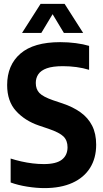

<svg xmlns="http://www.w3.org/2000/svg" viewBox="-20 -969 538 999"><path d="M210.8 9.7Q169.8 9.7 122.1 2.2Q74.4 -5.3 35.4 -19.5V-144.1Q62.4 -135.4 91.1 -129Q119.9 -122.5 149.4 -118.9Q179 -115.3 208.2 -115.3Q272.7 -115.3 302.1 -138.4Q331.4 -161.5 331.4 -202.8Q331.4 -237.8 310.5 -258.7Q289.5 -279.5 232 -299.1L182.2 -315.9Q109.4 -340.8 63.3 -391.6Q17.2 -442.4 17.2 -526.3Q17.2 -630.2 86.2 -690Q155.2 -749.7 293.2 -749.7Q335.4 -749.7 374.6 -744.5Q413.9 -739.3 443.6 -730.3V-605.7Q413 -615.2 377.9 -620Q342.7 -624.7 307.4 -624.7Q254.5 -624.7 223.7 -613.7Q192.9 -602.6 179.5 -582.8Q166.2 -563.1 166.2 -537.4Q166.2 -504.8 185 -485.2Q203.8 -465.6 255.6 -447.5L305.5 -430.8Q359.7 -412.7 398.9 -384.6Q438.2 -356.6 459.3 -315.2Q480.4 -273.9 480.4 -216.1Q480.4 -146.3 448.7 -95.6Q416.9 -44.9 356.7 -17.6Q296.4 9.7 210.8 9.7ZM94.6 -797.5 191.2 -948.9H316.2L412.8 -797.5H312.5L244.8 -910H262.6L194.9 -797.5Z"/></svg>

Font: Encode Sans SC Condensed Thin
Style: Regular
Weight: 100
Width: 3
Designer: Multiple Designers
Foundry: Impallari Type
Version: Version 3.002